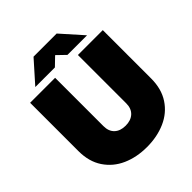

<svg xmlns="http://www.w3.org/2000/svg" viewBox="-248 -1068 1233 1233"><g transform="rotate(-45 369.0 -451.0)"><path d="M39 -281V-720H266V-281Q266 -234 293.5 -208Q321 -182 369 -182Q417 -182 445 -208Q473 -234 473 -281V-720H699V-281Q699 -186 655.5 -120Q612 -54 537 -21Q462 12 369 12Q276 12 201.5 -21Q127 -54 83 -120Q39 -186 39 -281ZM604 -768H426L369 -823L312 -768H134L264 -914H474Z"/></g></svg>

Font: Aspekta 1000
Style: Regular
Weight: 1000
Designer: Ivo Dolenc
Version: Version 2.000